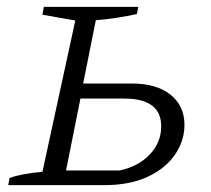

<svg xmlns="http://www.w3.org/2000/svg" viewBox="-20 -541 616 561"><path d="M4 0 8 -21Q44 -34 104 -39L200 -481L104 -498L108 -521H384L380 -500Q352 -494 321 -489Q290 -484 260 -482L223 -297H365Q437 -297 478 -264.5Q519 -232 519 -176Q519 -130 491.5 -89.5Q464 -49 411.5 -24.5Q359 0 284 0ZM173 -43H330Q385 -55 418 -90Q451 -125 451 -172Q451 -253 343 -253H215Z"/></svg>

Font: Piazzolla SC Light
Style: Italic
Weight: 300
Italic angle: -11.3°
Designer: Juan Pablo del Peral
Foundry: Huerta Tipografica
Version: Version 1.330